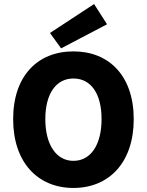

<svg xmlns="http://www.w3.org/2000/svg" viewBox="-20 -917 727 949"><path d="M343 12C520 12 641 -115 641 -328C641 -541 520 -663 343 -663C166 -663 45 -542 45 -328C45 -115 166 12 343 12ZM343 -122C258 -122 204 -202 204 -328C204 -455 258 -529 343 -529C429 -529 482 -455 482 -328C482 -202 429 -122 343 -122ZM282 -678 509 -797 445 -897 227 -754Z"/></svg>

Font: Source Sans Pro
Style: Bold
Weight: 700
Designer: Paul D. Hunt
Foundry: Adobe Systems Incorporated
Version: Version 3.006;hotconv 1.0.111;makeotfexe 2.5.65597